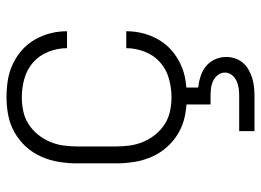

<svg xmlns="http://www.w3.org/2000/svg" viewBox="-126 -456 802 590"><g transform="rotate(-90 275.0 -161.0)"><path d="M271 12Q243 12 215 6.5Q187 1 162.5 -13Q138 -27 119 -48Q100 -69 88.5 -95Q77 -121 72.5 -149Q68 -177 68 -205V-325Q68 -353 72.5 -381Q77 -409 88.5 -435Q100 -461 119 -482Q138 -503 162.5 -517Q187 -531 215 -536.5Q243 -542 271 -542Q297 -542 323 -538Q349 -534 372.5 -523Q396 -512 415.5 -495Q435 -478 448 -455.5Q461 -433 467.5 -408Q474 -383 474 -357V-356H422Q422 -385 411 -413Q400 -441 378.5 -460Q357 -479 328.5 -487Q300 -495 271 -495Q250 -495 228.5 -490.5Q207 -486 189 -474.5Q171 -463 157 -446Q143 -429 134.5 -409Q126 -389 123 -368Q120 -347 120 -325V-205Q120 -183 123 -162Q126 -141 134.5 -121Q143 -101 157 -84Q171 -67 189 -55.5Q207 -44 228.5 -39.5Q250 -35 271 -35Q300 -35 328.5 -43Q357 -51 378.5 -70Q400 -89 411 -117Q422 -145 422 -174H474V-173Q474 -147 467.5 -122Q461 -97 448 -74.5Q435 -52 415.5 -35Q396 -18 372.5 -7Q349 4 323 8Q297 12 271 12ZM167 220V173H275Q287 173 298.5 171.5Q310 170 321 165Q332 160 339.5 150.5Q347 141 347 129Q347 117 339.5 107.5Q332 98 321.5 93Q311 88 299 86.5Q287 85 275 85H249V-35H301V47Q319 49 336 54.5Q353 60 366.5 71Q380 82 387.5 98.5Q395 115 395 133Q395 147 390.5 160.5Q386 174 377 184.5Q368 195 355.5 202Q343 209 330 213Q317 217 303 218.5Q289 220 275 220Z"/></g></svg>

Font: Lode Dark Term
Style: Regular
Weight: 400
Monospace: yes
Designer: Belleve Invis
Foundry: Belleve Invis
Version: Version 29.2.0